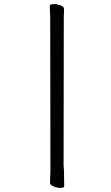

<svg xmlns="http://www.w3.org/2000/svg" viewBox="-20 -800 540 933"><path d="M273 113Q258 113 240.5 106Q223 99 223 88L225 29V5L224 -719Q222 -751 222 -771Q222 -780 242 -780Q258 -780 274.5 -774Q291 -768 291 -757V-741Q290 -731 290 -720Q290 -720 289 4Q290 9 290 17Q290 25 291 33L292 105Q292 113 273 113Z"/></svg>

Font: LXGW WenKai Mono TC
Style: Regular
Weight: 400
Designer: LXGW / Fontworks Inc.
Foundry: LXGW / Fontworks Inc.
Version: Version 1.330